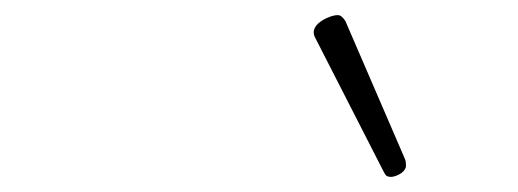

<svg xmlns="http://www.w3.org/2000/svg" viewBox="-20 -864 685 254"><path d="M497 -630Q494 -630 492 -631Q490 -632 488 -636L396 -816Q395 -819 395 -821.5Q395 -824 396 -826Q398 -831 403.5 -835Q409 -839 415.5 -841.5Q422 -844 427 -844Q432 -844 437 -836L516 -653Q517 -650 517 -647.5Q517 -645 517 -643Q515 -637 508.5 -633.5Q502 -630 497 -630Z"/></svg>

Font: Playwrite US Trad Thin
Style: Regular
Weight: 250
Designer: Veronika Burian, José Scaglione
Foundry: TypeTogether
Version: Version 1.003